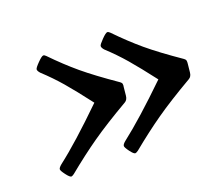

<svg xmlns="http://www.w3.org/2000/svg" viewBox="-77 -585 729 626"><g transform="rotate(-20 287.5 -272.0)"><path d="M334 -285.6 331.1 -256.8Q329.6 -243.2 320.3 -237.8Q239.7 -190.9 190.2 -156.2Q140.6 -121.6 84 -75.2Q77.1 -70.3 74.2 -70.3Q68.8 -70.3 57.4 -85.4Q45.9 -100.6 46.4 -105.5Q46.9 -110.8 57.6 -119.6Q122.6 -169.4 226.6 -271Q184.1 -326.7 155.8 -359.6Q127.4 -392.6 94.2 -423.3Q86.4 -432.1 86.9 -437.5Q87.4 -442.4 102.3 -457.5Q117.2 -472.7 122.6 -472.7Q126.5 -472.7 131.3 -467.8Q174.8 -422.9 216.3 -388.2Q257.8 -353.5 328.6 -304.7Q333.5 -301.3 334.5 -296.9Q335.4 -292.5 334 -285.6ZM556.2 -285.6 553.2 -256.8Q551.8 -243.2 542.5 -237.8Q461.9 -190.9 412.4 -156.2Q362.8 -121.6 306.2 -75.2Q299.3 -70.3 295.9 -70.3Q290.5 -70.3 279.3 -85.4Q268.1 -100.6 268.6 -105.5Q269 -111.3 279.3 -119.6Q346.2 -171.4 448.7 -271Q406.7 -325.7 378.2 -358.9Q349.6 -392.1 315.9 -423.3Q308.6 -431.6 309.1 -437.5Q309.6 -442.4 324.5 -457.5Q339.4 -472.7 344.7 -472.7Q348.6 -472.7 353.5 -467.8Q397 -422.9 438.5 -387.9Q480 -353 550.3 -304.7Q555.2 -301.3 556.2 -296.9Q557.1 -292.5 556.2 -285.6Z"/></g></svg>

Font: Cooper* Medium
Style: Italic
Weight: 500
Italic angle: -7°
Designer: Owen Earl
Foundry: indestructible type*
Version: Version 0.001